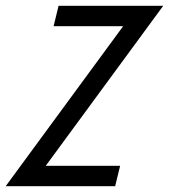

<svg xmlns="http://www.w3.org/2000/svg" viewBox="-30 -645 586 665"><path d="M-10.4 0 396.5 -554.2H155.6L172.9 -625H535.4L128.5 -70.8H386.1L368.8 0Z"/></svg>

Font: Afacad
Style: Italic
Weight: 400
Italic angle: -14°
Designer: Kristian Moeller
Foundry: Dicotype
Version: Version 1.000